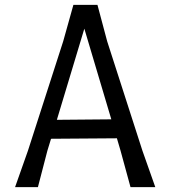

<svg xmlns="http://www.w3.org/2000/svg" viewBox="-20 -770 701 790"><path d="M619 0H517L476 -150L461 -201L190 -199L175 -150L136 0H42L95 -150L240 -600L282 -750H381L421 -600L566 -150ZM438 -279 327 -652 214 -277Z"/></svg>

Font: Farro Light
Style: Regular
Weight: 300
Designer: Aceler Chua
Foundry: Grayscale Limited
Version: Version 1.101